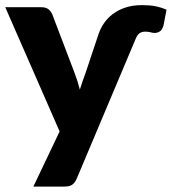

<svg xmlns="http://www.w3.org/2000/svg" viewBox="-25 -546 654 731"><path d="M350.5 -417Q357.5 -438 371 -457.8Q384.5 -477.5 404.8 -492.8Q425 -508 452.5 -517.2Q480 -526.5 515.5 -526.5Q544 -526.5 565.5 -522.5Q587 -518.5 609 -509L597.5 -449Q592.5 -431.5 582.8 -426Q573 -420.5 564 -420.5Q559.5 -420.5 556 -421.2Q552.5 -422 548.5 -423Q544.5 -424 539.5 -424.8Q534.5 -425.5 527.5 -425.5Q516 -425.5 507 -420Q498 -414.5 491 -397L267 134.5Q260 150 250 157.2Q240 164.5 218 164.5H102L202 -45.5L-5 -518.5H132Q150 -518.5 159.8 -510.5Q169.5 -502.5 174 -491.5L259 -268Q265 -252.5 270 -236.8Q275 -221 279 -205Q284 -221 289.5 -237Q295 -253 301 -269Z"/></svg>

Font: Lato ExtraBold
Style: Regular
Weight: 800
Designer: Lukasz Dziedzic with Adam Twardoch and Botio Nikoltchev
Foundry: tyPoland Lukasz Dziedzic
Version: Version 2.015; 2015-08-06; http://www.latofonts.com/